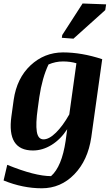

<svg xmlns="http://www.w3.org/2000/svg" viewBox="-30 -835 620 1079"><path d="M359.4 -191.9 399.4 -479.5Q365.2 -489.7 323.7 -489.7Q282.2 -489.7 242.7 -472.7Q207 -397.5 190.9 -289.1L182.1 -225.1Q169.9 -139.6 176.8 -95.7Q183.6 -51.8 214.8 -51.8Q246.1 -51.8 284.7 -89.8Q323.2 -127.9 359.4 -191.9ZM155.3 10.7Q7.3 10.7 34.2 -182.1L46.9 -273.9Q64.5 -395.5 141.6 -467.8Q218.8 -540 323.7 -540.5Q428.7 -540.5 544.4 -502.4L482.9 -63Q463.9 65.9 387.7 144.5Q311.5 223.1 204.6 223.1Q98.1 223.1 -9.8 179.2L10.7 91.3Q166.5 154.8 256.8 154.8Q317.4 101.6 338.9 -43.5L347.7 -108.9Q310.5 -51.8 259.8 -20.5Q209 10.7 155.3 10.7ZM319.8 -638.2 434.1 -815.4 566.4 -810.5 561.5 -778.3 382.8 -617.7 317.4 -622.6Z"/></svg>

Font: NoticiaText-BoldItalic
Style: Bold Italic
Weight: 700
Italic angle: -8°
Designer: JM Sole
Foundry: JM Sole
Version: Version 1.003